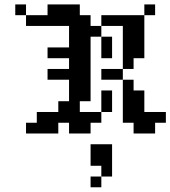

<svg xmlns="http://www.w3.org/2000/svg" viewBox="-20 -591 754 850"><path d="M47.6 -571.4H95.2V-523.8H47.6ZM95.2 -523.8H142.9V-476.2H95.2ZM142.9 -523.8H190.5V-476.2H142.9ZM190.5 -523.8H238.1V-476.2H190.5ZM238.1 -523.8H285.7V-476.2H238.1ZM285.7 -523.8H333.3V-476.2H285.7ZM333.3 -523.8H381V-476.2H333.3ZM190.5 -571.4H238.1V-523.8H190.5ZM238.1 -571.4H285.7V-523.8H238.1ZM285.7 -571.4H333.3V-523.8H285.7ZM381 -476.2H428.6V-428.6H381ZM428.6 -523.8H476.2V-476.2H428.6ZM476.2 -523.8H523.8V-476.2H476.2ZM523.8 -523.8H571.4V-476.2H523.8ZM571.4 -523.8H619V-476.2H571.4ZM523.8 -476.2H571.4V-428.6H523.8ZM571.4 -428.6H619V-381H571.4ZM571.4 -476.2H619V-428.6H571.4ZM523.8 -428.6H571.4V-381H523.8ZM523.8 -381H571.4V-333.3H523.8ZM571.4 -381H619V-333.3H571.4ZM428.6 -428.6H476.2V-381H428.6ZM428.6 -381H476.2V-333.3H428.6ZM333.3 -476.2H381V-428.6H333.3ZM333.3 -428.6H381V-381H333.3ZM333.3 -381H381V-333.3H333.3ZM285.7 -381H333.3V-333.3H285.7ZM285.7 -428.6H333.3V-381H285.7ZM285.7 -476.2H333.3V-428.6H285.7ZM285.7 -333.3H333.3V-285.7H285.7ZM285.7 -285.7H333.3V-238.1H285.7ZM333.3 -285.7H381V-238.1H333.3ZM333.3 -333.3H381V-285.7H333.3ZM333.3 -238.1H381V-190.5H333.3ZM333.3 -190.5H381V-142.9H333.3ZM285.7 -190.5H333.3V-142.9H285.7ZM285.7 -238.1H333.3V-190.5H285.7ZM238.1 -381H285.7V-333.3H238.1ZM190.5 -381H238.1V-333.3H190.5ZM238.1 -285.7H285.7V-238.1H238.1ZM190.5 -285.7H238.1V-238.1H190.5ZM238.1 -142.9H285.7V-95.2H238.1ZM285.7 -142.9H333.3V-95.2H285.7ZM142.9 -95.2H190.5V-47.6H142.9ZM190.5 -95.2H238.1V-47.6H190.5ZM238.1 -95.2H285.7V-47.6H238.1ZM285.7 -95.2H333.3V-47.6H285.7ZM333.3 -95.2H381V-47.6H333.3ZM381 -95.2H428.6V-47.6H381ZM333.3 -47.6H381V0H333.3ZM285.7 -47.6H333.3V0H285.7ZM95.2 -47.6H142.9V0H95.2ZM142.9 -47.6H190.5V0H142.9ZM190.5 -47.6H238.1V0H190.5ZM428.6 -142.9H476.2V-95.2H428.6ZM428.6 -190.5H476.2V-142.9H428.6ZM428.6 -285.7H476.2V-238.1H428.6ZM476.2 -285.7H523.8V-238.1H476.2ZM523.8 -333.3H571.4V-285.7H523.8ZM523.8 -238.1H571.4V-190.5H523.8ZM523.8 -190.5H571.4V-142.9H523.8ZM523.8 -142.9H571.4V-95.2H523.8ZM523.8 -95.2H571.4V-47.6H523.8ZM571.4 -190.5H619V-142.9H571.4ZM571.4 -142.9H619V-95.2H571.4ZM571.4 -95.2H619V-47.6H571.4ZM571.4 -47.6H619V0H571.4ZM619 -95.2H666.7V-47.6H619ZM619 -47.6H666.7V0H619ZM666.7 -95.2H714.3V-47.6H666.7ZM619 -571.4H666.7V-523.8H619ZM428.6 95.2H476.2V142.9H428.6ZM428.6 47.6H476.2V95.2H428.6ZM381 47.6H428.6V95.2H381ZM428.6 142.9H476.2V190.5H428.6ZM381 190.5H428.6V238.1H381ZM381 95.2H428.6V142.9H381Z"/></svg>

Font: Jacquard 12
Style: Regular
Weight: 400
Designer: Sarah Cadigan-Fried
Version: Version 1.000; ttfautohint (v1.8.4.7-5d5b)